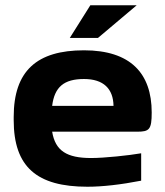

<svg xmlns="http://www.w3.org/2000/svg" viewBox="-20 -700 628 729"><path d="M556 -273C556 -422 475 -509 299 -509C120 -509 32 -431 32 -256V-244C32 -66 120 9 312 9C369 9 439 1 516 -14V-118C470 -110 377 -100 326 -100C234 -100 190 -127 178 -200H501C547 -200 556 -208 556 -273ZM178 -298C187 -370 223 -400 299 -400C373 -400 410 -363 411 -298ZM245 -556H352L499 -680H323Z"/></svg>

Font: LT Wave Bold
Style: Regular
Weight: 700
Designer: Daniel Lyons
Version: Version 2.5 (Glyphs App)